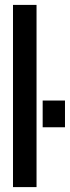

<svg xmlns="http://www.w3.org/2000/svg" viewBox="-20 -763 285 783"><path d="M33 0V-743H129V0ZM154 -244V-353H245V-244Z"/></svg>

Font: Saira UltraCondensed
Style: Bold
Weight: 700
Width: 1
Designer: Hector Gatti with collaboration of the Omnibus-Type team
Foundry: Omnibus-Type
Version: Version 1.101